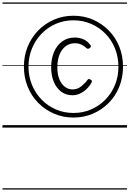

<svg xmlns="http://www.w3.org/2000/svg" viewBox="-20 -1030 1045 1550"><path d="M573 -81Q489 -81 416 -112.5Q343 -144 288.5 -199.5Q234 -255 203.5 -330Q173 -405 173 -492Q173 -579 203.5 -653.5Q234 -728 288.5 -784Q343 -840 416 -871.5Q489 -903 573 -903Q658 -903 730.5 -871.5Q803 -840 858 -784Q913 -728 943 -653.5Q973 -579 973 -492Q973 -405 943 -330Q913 -255 858 -199.5Q803 -144 730.5 -112.5Q658 -81 573 -81ZM573 -118Q649 -118 715 -146.5Q781 -175 831 -226Q881 -277 908.5 -345Q936 -413 936 -491Q936 -570 908.5 -638.5Q881 -707 831 -758Q781 -809 715 -837.5Q649 -866 573 -866Q497 -866 431 -837.5Q365 -809 315.5 -758Q266 -707 238 -638.5Q210 -570 210 -492Q210 -413 238 -345Q266 -277 315.5 -226Q365 -175 431 -146.5Q497 -118 573 -118ZM565 -261Q513 -261 474 -290Q435 -319 414 -370Q393 -421 393 -487Q393 -556 416 -610Q439 -664 482 -695.5Q525 -727 584 -727Q618 -727 651 -714Q684 -701 710 -666Q716 -660 713.5 -654Q711 -648 706 -643Q699 -637 692 -636.5Q685 -636 680 -640Q662 -658 638 -669.5Q614 -681 584 -681Q543 -681 511 -657.5Q479 -634 461 -590.5Q443 -547 443 -487Q443 -429 459.5 -389.5Q476 -350 504 -329Q532 -308 566 -308Q605 -308 636 -333Q667 -358 687 -386Q692 -392 698 -392Q704 -392 713 -386Q720 -382 721.5 -376.5Q723 -371 720 -365Q702 -333 677 -309.5Q652 -286 623 -273.5Q594 -261 565 -261ZM0 490H1005V500H0ZM0 -20H1005V0H0ZM0 -505H1005V-500H0ZM0 -1010H1005V-1000H0Z"/></svg>

Font: Playwrite AU NSW Guides
Style: Regular
Weight: 400
Designer: Veronika Burian, José Scaglione
Foundry: TypeTogether
Version: Version 1.003